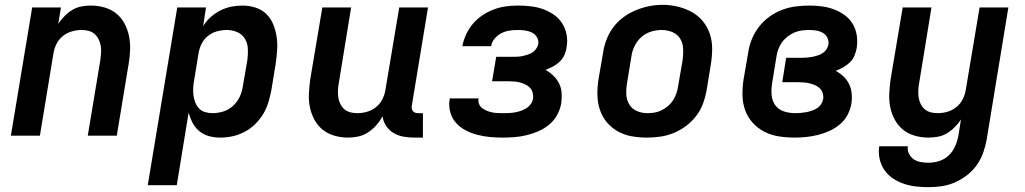

<svg xmlns="http://www.w3.org/2000/svg" viewBox="-20 -561 4240 794"><path d="M25 0 113 -530H232L221 -463Q233 -480 247.5 -495Q262 -510 280 -520.5Q298 -531 317.5 -534.5Q337 -538 356 -538Q385 -538 412.5 -530Q440 -522 461 -505Q482 -488 495 -463.5Q508 -439 513.5 -412Q519 -385 518 -355.5Q517 -326 512 -297L463 0H343L395 -313Q397 -328 398 -343Q399 -358 396.5 -372Q394 -386 387.5 -399Q381 -412 370.5 -421Q360 -430 346 -433.5Q332 -437 317 -437Q297 -437 276.5 -431Q256 -425 239.5 -411.5Q223 -398 213.5 -379Q204 -360 201 -340L145 0Z M591 205 713 -530H832L820 -453Q833 -474 851.5 -490.5Q870 -507 892 -518Q914 -529 937 -533.5Q960 -538 983 -538Q1011 -538 1037 -529.5Q1063 -521 1081.5 -503Q1100 -485 1110 -460Q1120 -435 1124 -408.5Q1128 -382 1126 -353.5Q1124 -325 1120 -297L1102 -187Q1097 -162 1089.5 -137Q1082 -112 1068 -89Q1054 -66 1034.5 -47Q1015 -28 991 -15.5Q967 -3 941.5 2.5Q916 8 891 8Q867 8 844.5 2Q822 -4 804.5 -18.5Q787 -33 776.5 -53Q766 -73 760 -95L711 205ZM859 -93Q881 -93 903.5 -100Q926 -107 943.5 -123Q961 -139 971 -160Q981 -181 984 -203L1003 -313Q1006 -336 1005 -359Q1004 -382 993 -400.5Q982 -419 961.5 -428Q941 -437 918 -437Q898 -437 877.5 -431.5Q857 -426 840 -412.5Q823 -399 813.5 -379.5Q804 -360 801 -340L783 -230Q780 -214 779 -198Q778 -182 780 -167Q782 -152 787.5 -137.5Q793 -123 803 -112.5Q813 -102 828 -97.5Q843 -93 859 -93Z M1419 8Q1390 8 1362.5 0Q1335 -8 1314 -25Q1293 -42 1280 -66.5Q1267 -91 1261.5 -118Q1256 -145 1257.5 -174.5Q1259 -204 1263 -233L1313 -530H1432L1381 -217Q1378 -202 1377.5 -187Q1377 -172 1379 -158Q1381 -144 1387.5 -131Q1394 -118 1404.5 -109Q1415 -100 1429 -96.5Q1443 -93 1458 -93Q1478 -93 1498.5 -99Q1519 -105 1535.5 -118.5Q1552 -132 1561.5 -151Q1571 -170 1574 -190L1631 -530H1750L1683 -124Q1682 -118 1683 -112Q1684 -106 1687.5 -101.5Q1691 -97 1697 -95Q1703 -93 1710 -93H1729V8H1693Q1670 8 1648 4Q1626 0 1607.5 -11Q1589 -22 1577 -40Q1565 -58 1562 -80Q1551 -60 1536 -43Q1521 -26 1502 -13.5Q1483 -1 1461.5 3.5Q1440 8 1419 8Z M2059 8Q2032 8 2005.5 5.5Q1979 3 1954 -3.5Q1929 -10 1906.5 -21.5Q1884 -33 1867 -51.5Q1850 -70 1842.5 -95.5Q1835 -121 1839 -147Q1839 -149 1839.5 -150.5Q1840 -152 1840 -154H1959Q1959 -153 1959 -152.5Q1959 -152 1959 -151Q1957 -140 1961.5 -130Q1966 -120 1974.5 -113.5Q1983 -107 1993 -103Q2003 -99 2014 -96.5Q2025 -94 2036.5 -93.5Q2048 -93 2059 -93Q2071 -93 2083.5 -93.5Q2096 -94 2108 -96Q2120 -98 2132 -102Q2144 -106 2155 -112.5Q2166 -119 2174 -129.5Q2182 -140 2184 -152Q2186 -164 2183 -176.5Q2180 -189 2172 -197.5Q2164 -206 2153 -211.5Q2142 -217 2130.5 -220Q2119 -223 2106.5 -224Q2094 -225 2081 -225H2015L2032 -326H2098Q2108 -326 2119 -326.5Q2130 -327 2140 -329Q2150 -331 2161 -334.5Q2172 -338 2181.5 -344Q2191 -350 2197.5 -359.5Q2204 -369 2206 -379Q2208 -394 2200.5 -407Q2193 -420 2179.5 -426.5Q2166 -433 2151 -435Q2136 -437 2121 -437Q2104 -437 2087 -434.5Q2070 -432 2054 -424Q2038 -416 2026 -402Q2014 -388 2011 -370H1892Q1897 -396 1908 -419.5Q1919 -443 1936 -463Q1953 -483 1975.5 -498Q1998 -513 2022 -522Q2046 -531 2071 -534.5Q2096 -538 2121 -538Q2148 -538 2174.5 -535Q2201 -532 2225 -523.5Q2249 -515 2270 -500.5Q2291 -486 2304.5 -465Q2318 -444 2323 -418Q2328 -392 2323 -365Q2321 -349 2314 -333.5Q2307 -318 2294.5 -306Q2282 -294 2267 -286Q2252 -278 2236 -272Q2254 -262 2268.5 -248Q2283 -234 2292 -216Q2301 -198 2302.5 -177Q2304 -156 2301 -134Q2297 -110 2284.5 -86.5Q2272 -63 2251.5 -46Q2231 -29 2207 -18.5Q2183 -8 2158 -2Q2133 4 2108.5 6Q2084 8 2059 8Z M2655 8Q2623 8 2592 2.5Q2561 -3 2534.5 -18Q2508 -33 2489 -56Q2470 -79 2460.5 -108Q2451 -137 2450.5 -169Q2450 -201 2455 -233L2474 -343Q2478 -371 2488.5 -398Q2499 -425 2516.5 -448.5Q2534 -472 2558.5 -490Q2583 -508 2610 -519Q2637 -530 2664.5 -535.5Q2692 -541 2721 -541Q2753 -541 2783.5 -533.5Q2814 -526 2840.5 -511.5Q2867 -497 2886 -474Q2905 -451 2915 -422Q2925 -393 2925 -361Q2925 -329 2920 -297L2902 -187Q2897 -159 2887 -132Q2877 -105 2859 -81.5Q2841 -58 2817 -40Q2793 -22 2766 -11Q2739 0 2711 4Q2683 8 2655 8ZM2657 -93Q2672 -93 2687 -95.5Q2702 -98 2716 -105Q2730 -112 2742.5 -122.5Q2755 -133 2763.5 -146.5Q2772 -160 2777 -174.5Q2782 -189 2784 -203L2803 -313Q2806 -337 2805 -360Q2804 -383 2792.5 -401.5Q2781 -420 2760 -428.5Q2739 -437 2716 -437Q2694 -437 2671.5 -430Q2649 -423 2631.5 -407Q2614 -391 2604 -370Q2594 -349 2591 -327L2573 -217Q2569 -194 2570 -171Q2571 -148 2582 -129.5Q2593 -111 2613.5 -102Q2634 -93 2657 -93Z M3266 8Q3233 8 3201 3Q3169 -2 3141.5 -16Q3114 -30 3093 -53Q3072 -76 3061.5 -105.5Q3051 -135 3050.5 -167.5Q3050 -200 3055 -233L3074 -343Q3078 -371 3089 -398.5Q3100 -426 3118.5 -450Q3137 -474 3162 -492Q3187 -510 3215 -520.5Q3243 -531 3271.5 -534.5Q3300 -538 3328 -538Q3354 -538 3380 -534.5Q3406 -531 3429.5 -522Q3453 -513 3473 -498.5Q3493 -484 3506 -462.5Q3519 -441 3523 -415Q3527 -389 3523 -363Q3520 -347 3513.5 -331Q3507 -315 3494.5 -303Q3482 -291 3467 -282.5Q3452 -274 3436 -268Q3453 -259 3467.5 -245.5Q3482 -232 3491 -214Q3500 -196 3502 -175Q3504 -154 3501 -133Q3497 -109 3485 -86Q3473 -63 3453 -46.5Q3433 -30 3410 -19.5Q3387 -9 3362.5 -3Q3338 3 3314 5.5Q3290 8 3266 8ZM3269 -93Q3280 -93 3291 -94Q3302 -95 3313.5 -97Q3325 -99 3336.5 -103Q3348 -107 3358 -113Q3368 -119 3375 -129.5Q3382 -140 3384 -151Q3386 -163 3382.5 -175Q3379 -187 3371 -195Q3363 -203 3352 -208Q3341 -213 3329.5 -216Q3318 -219 3305.5 -220Q3293 -221 3280 -221H3215L3231 -322H3297Q3308 -322 3318.5 -323Q3329 -324 3339.5 -326Q3350 -328 3361 -331.5Q3372 -335 3381.5 -341Q3391 -347 3397.5 -356.5Q3404 -366 3406 -377Q3408 -392 3401.5 -405Q3395 -418 3383 -425Q3371 -432 3356.5 -434.5Q3342 -437 3327 -437Q3312 -437 3296 -435Q3280 -433 3265 -426.5Q3250 -420 3236.5 -409.5Q3223 -399 3213.5 -385.5Q3204 -372 3198.5 -357Q3193 -342 3191 -327L3173 -217Q3169 -192 3171 -168Q3173 -144 3186 -126Q3199 -108 3221.5 -100.5Q3244 -93 3269 -93Z M3820 213Q3793 213 3767 210Q3741 207 3716.5 198.5Q3692 190 3671.5 176Q3651 162 3637 141.5Q3623 121 3617.5 95.5Q3612 70 3616 44H3734Q3732 60 3739 74.5Q3746 89 3758.5 97.5Q3771 106 3787 109Q3803 112 3820 112Q3842 112 3864 105Q3886 98 3903 82Q3920 66 3929.5 44.5Q3939 23 3943 2L3954 -67Q3943 -50 3928 -35Q3913 -20 3895.5 -9.5Q3878 1 3858 4.5Q3838 8 3819 8Q3790 8 3762.5 0Q3735 -8 3714 -25Q3693 -42 3680 -66.5Q3667 -91 3661.5 -118Q3656 -145 3657.5 -174.5Q3659 -204 3663 -233L3713 -530H3832L3781 -217Q3778 -202 3777.5 -187Q3777 -172 3779 -158Q3781 -144 3787.5 -131Q3794 -118 3804.5 -109Q3815 -100 3829 -96.5Q3843 -93 3858 -93Q3878 -93 3898.5 -99Q3919 -105 3935.5 -118.5Q3952 -132 3961.5 -151Q3971 -170 3974 -190L4031 -530H4150L4060 18Q4055 45 4045.5 71.5Q4036 98 4019 122Q4002 146 3978.5 164Q3955 182 3928.5 193.5Q3902 205 3874.5 209Q3847 213 3820 213Z"/></svg>

Font: Iosevka Curly Extended
Style: Bold Italic
Weight: 700
Width: 7
Italic angle: -9°
Monospace: yes
Designer: Belleve Invis
Foundry: Belleve Invis
Version: Version 11.1.0; ttfautohint (v1.8.3)